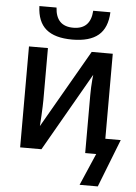

<svg xmlns="http://www.w3.org/2000/svg" viewBox="-60 -789 708 1001"><g transform="rotate(5 294.0 -288.0)"><path d="M290.5 -583.5Q199.2 -583.5 153.6 -622.1Q107.9 -660.6 105 -742.7H194.8Q200.2 -645.5 290.5 -645.5Q380.9 -645.5 386.7 -742.7H476.6Q473.1 -660.6 427.2 -622.1Q381.3 -583.5 290.5 -583.5ZM168.5 -528.3V-256.3Q168.5 -244.6 167.7 -222.4Q167 -200.2 165.5 -173.3Q164.1 -146.5 162.1 -119.6L397.5 -528.3H507.8V-83.5H588.4L490.2 167.5H395L467.3 0H409.7V-304.2Q409.7 -321.8 410.6 -344Q411.6 -366.2 413.3 -385Q415 -403.8 416 -410.2L180.7 0H69.3V-528.3Z"/></g></svg>

Font: Arimo Medium
Style: Regular
Weight: 500
Designer: Steve Matteson
Foundry: Monotype Imaging Inc.
Version: Version 1.33